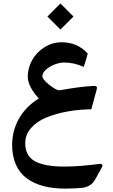

<svg xmlns="http://www.w3.org/2000/svg" viewBox="-20 -750 656 1111"><path d="M329.6 -730 405.3 -654.3 329.6 -579.1 254.4 -654.3ZM354 213.9Q434.6 213.9 553.7 198.7Q567.9 196.8 571.5 202.9Q575.2 209 568.8 219.7L531.2 287.6Q507.3 331.1 455.1 336.9Q414.1 341.3 356.4 341.3Q286.6 341.3 231.4 326.7Q176.3 312 135.3 282.2Q94.2 252.4 72.3 203.1Q50.3 153.8 50.3 87.9Q50.3 6.8 89.8 -63.5Q129.4 -133.8 204.6 -180.2Q176.3 -210 158.4 -243.7Q140.6 -277.3 140.6 -307.1Q140.6 -356.4 166 -402.1Q191.4 -447.8 237.3 -476.6Q283.2 -505.4 336.9 -505.4Q428.7 -505.4 487.8 -439.9Q477.5 -401.4 464.4 -362.8Q410.6 -388.2 350.1 -388.2Q327.1 -388.2 298.1 -377.7Q269 -367.2 247.1 -348.1Q225.1 -329.1 225.1 -309.1Q225.1 -291.5 264.6 -259.5Q304.2 -227.5 325.2 -227.5Q439 -248.5 521.5 -252.9Q534.7 -253.4 538.8 -248.3Q543 -243.2 539.1 -230.5L508.3 -117.7Q437 -116.7 371.3 -105Q305.7 -93.3 249.5 -70.6Q193.4 -47.9 159.7 -9.3Q126 29.3 126 78.6Q126 151.9 181.9 182.9Q237.8 213.9 354 213.9Z"/></svg>

Font: Sahel SemiBold FD
Style: SemiBold-FD
Weight: 600
Foundry: Saber Rastikerdar (saber.rastikerdar@gmail.com)
Version: Version 3.3.0